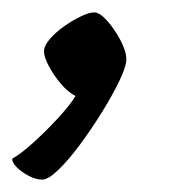

<svg xmlns="http://www.w3.org/2000/svg" viewBox="-70 -160 291 310"><path d="M-2 130Q-12 130 -23.5 124Q-35 118 -43 110Q-51 102 -50 96Q-37 89 -17 71Q3 53 22.5 32Q42 11 52 -5Q40 -11 28.5 -24.5Q17 -38 9 -53Q1 -68 1 -77Q1 -86 10.5 -97Q20 -108 33.5 -117.5Q47 -127 60.5 -133.5Q74 -140 82 -140Q91 -140 103 -126.5Q115 -113 124.5 -95Q134 -77 134 -64Q134 -53 123 -30Q112 -7 95 20.5Q78 48 59.5 73Q41 98 24.5 114Q8 130 -2 130Z"/></svg>

Font: Texturina 12pt Medium
Style: Italic
Weight: 500
Italic angle: -11°
Designer: Guillermo Torres Carreño
Foundry: Omnibus-Type
Version: Version 1.002